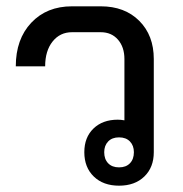

<svg xmlns="http://www.w3.org/2000/svg" viewBox="-20 -578 581 608"><path d="M467 -391V-96Q467 -48 437 -19Q407 10 357 10Q307 10 277 -19Q247 -48 247 -96Q247 -143 276 -171Q305 -199 353 -199Q362 -199 374 -197V-391Q374 -429 353.5 -452.5Q333 -476 299 -476H208Q170 -476 146.5 -446.5Q123 -417 123 -368H30Q30 -454 79 -506Q128 -558 208 -558H299Q375 -558 421 -512Q467 -466 467 -391ZM404 -96Q404 -117 391.5 -130Q379 -143 357 -143Q335 -143 322.5 -130Q310 -117 310 -96Q310 -74 322.5 -61Q335 -48 357 -48Q379 -48 391.5 -61Q404 -74 404 -96Z"/></svg>

Font: Bai Jamjuree Medium
Style: Regular
Weight: 500
Version: Version 1.000; ttfautohint (v1.6)